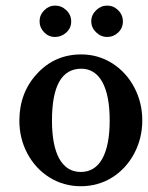

<svg xmlns="http://www.w3.org/2000/svg" viewBox="-20 -642 525 682"><path d="M268.6 -448.7Q328.6 -448.7 378.9 -417Q428.2 -385.7 456.8 -331.8Q485.4 -277.8 485.4 -214.4Q485.4 -150.9 456.8 -96.9Q428.2 -43 378.4 -11.7Q366.2 -3.9 352.8 2Q339.4 7.8 325.2 11.7Q297.4 19.5 267.1 19.5Q206.1 19.5 155.8 -11.7Q106 -43 77.4 -96.4Q48.8 -149.9 48.8 -213.4Q48.8 -312.5 111.8 -380.4Q174.8 -448.7 268.6 -448.7ZM267.1 -31.2Q316.9 -31.2 343.3 -78.1Q369.6 -125.5 369.6 -214.4Q369.6 -303.2 343.3 -351.1Q316.9 -397.9 268.6 -397.9Q164.6 -397.9 164.6 -213.9Q164.6 -125 190.9 -77.6Q204.6 -54.2 223.4 -42.7Q242.2 -31.2 267.1 -31.2ZM175.8 -622.1Q198.7 -622.1 215.8 -605.5Q232.9 -588.9 232.9 -565.7Q232.9 -542.5 215.6 -526.6Q198.2 -510.7 175.3 -510.7Q152.8 -510.7 136.7 -527.3Q120.6 -543.9 120.6 -566.4Q120.6 -588.9 137.2 -605.5Q153.8 -622.1 175.8 -622.1ZM360.8 -622.1Q383.3 -622.1 399.9 -605.5Q416.5 -588.9 416.5 -565.7Q416.5 -542.5 399.9 -526.6Q383.3 -510.7 360.8 -510.7Q338.4 -510.7 321.3 -527.3Q304.2 -543.9 304.2 -566.4Q304.2 -588.9 321.3 -605.5Q338.4 -622.1 360.8 -622.1Z"/></svg>

Font: RIT Rachana
Style: Bold
Weight: 700
Designer: Hussain KH
Version: 1.5.2